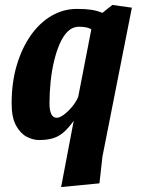

<svg xmlns="http://www.w3.org/2000/svg" viewBox="-20 -555 571 776"><path d="M227 201 278 -67Q258 -39 238.5 -21.5Q219 -4 195 3.5Q171 11 137 11Q114 11 88.5 -2Q63 -15 45 -47.5Q27 -80 27 -137Q27 -221 47.5 -290.5Q68 -360 104 -411.5Q140 -463 188 -491Q236 -519 291 -519Q326 -519 349 -515.5Q372 -512 394 -503L434 -535L513 -524L394 78L382 186ZM210 -79Q221 -79 237.5 -91Q254 -103 270.5 -122.5Q287 -142 296 -163L349 -436Q343 -441 330 -444Q317 -447 299 -447Q274 -447 255 -429Q236 -411 222 -379.5Q208 -348 198.5 -308Q189 -268 184.5 -224Q180 -180 180 -136Q180 -110 187 -94.5Q194 -79 210 -79Z"/></svg>

Font: Manuale ExtraBold
Style: Italic
Weight: 800
Italic angle: -11°
Designer: Eduardo Tunni / Pablo Cosgaya
Foundry: Eduardo Tunni / Pablo Cosgaya
Version: Version 1.002